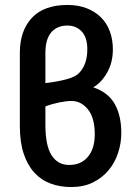

<svg xmlns="http://www.w3.org/2000/svg" viewBox="-20 -757 540 774"><path d="M60 -544Q60 -633 108.5 -685Q157 -737 252 -737Q296 -737 330 -723.5Q364 -710 387.5 -686.5Q411 -663 423 -630Q435 -597 435 -558Q435 -505 412 -464.5Q389 -424 356 -405Q417 -384 443 -337Q469 -290 469 -221Q469 -180 456 -140.5Q443 -101 417.5 -70.5Q392 -40 354.5 -21.5Q317 -3 267 -3Q222 -3 184 -17Q146 -31 118.5 -61Q91 -91 75.5 -137.5Q60 -184 60 -249ZM332 -558Q332 -606 309.5 -630Q287 -654 252 -654Q210 -654 186.5 -626.5Q163 -599 163 -543V-422Q208 -427 246.5 -437Q285 -447 300 -464Q332 -498 332 -558ZM362 -216Q362 -282 334.5 -316Q307 -350 268 -350Q248 -350 218.5 -344Q189 -338 163 -328V-254Q163 -170 188 -131Q213 -92 259 -92Q307 -92 334.5 -125Q362 -158 362 -216Z"/></svg>

Font: D2Coding
Style: Bold
Weight: 700
Monospace: yes
Designer: Yong-Rak Park; Jeong-Hwan Yoon; Sang-Min Lee;
Foundry: NHN Corporation
Version: Version 1.3.2; Build 20180524